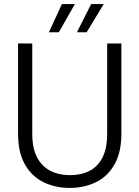

<svg xmlns="http://www.w3.org/2000/svg" viewBox="-20 -914 687 946"><path d="M323 12Q253 12 195 -16Q137 -44 103 -103.5Q69 -163 69 -255V-700H139V-255Q139 -183 163 -138Q187 -93 229 -72Q271 -51 325 -51Q380 -51 421 -72Q462 -93 485 -138Q508 -183 508 -255V-700H578V-255Q578 -163 544 -103.5Q510 -44 452 -16Q394 12 323 12ZM359 -755 429 -894H491L407 -755ZM221 -755 285 -894H349L270 -755Z"/></svg>

Font: DM Sans 9pt Light
Style: Regular
Weight: 300
Version: Version 4.004;gftools[0.9.30]